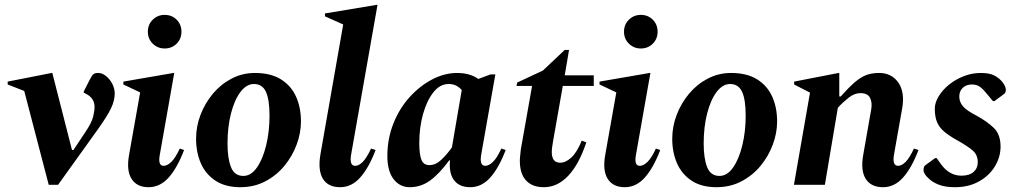

<svg xmlns="http://www.w3.org/2000/svg" viewBox="-20 -770 4237 800"><path d="M183 0 81 -391 12 -418V-430L195 -466H198L280 -145H286L336 -220Q362 -259 368 -283.5Q374 -308 374 -324Q374 -358 344 -376L329 -384V-389L354 -438Q363 -456 369.5 -461Q376 -466 389 -466Q406 -466 422 -453Q438 -440 448 -420.5Q458 -401 458 -380Q458 -351 442.5 -318.5Q427 -286 387 -230L222 0Z M666 -568Q637 -568 616.5 -588Q596 -608 596 -638Q596 -668 616.5 -688Q637 -708 666 -708Q696 -708 716 -688Q736 -668 736 -638Q736 -608 716 -588Q696 -568 666 -568ZM599 10Q550 10 528 -25Q506 -60 518 -126L564 -385L494 -418V-430L703 -466H706L646 -126Q637 -79 662 -79Q677 -79 694 -95.5Q711 -112 729 -151L747 -145Q719 -71 683 -30.5Q647 10 599 10Z M981 10Q919 10 878 -17Q837 -44 817 -89.5Q797 -135 797 -192Q797 -243 815.5 -291.5Q834 -340 867 -379.5Q900 -419 945 -442.5Q990 -466 1042 -466Q1108 -466 1150.5 -439.5Q1193 -413 1213.5 -367.5Q1234 -322 1234 -264Q1234 -216 1216 -167.5Q1198 -119 1165 -79Q1132 -39 1085.5 -14.5Q1039 10 981 10ZM994 -37Q1026 -37 1050.5 -72Q1075 -107 1089 -164.5Q1103 -222 1103 -288Q1103 -355 1088 -387.5Q1073 -420 1038 -420Q1007 -420 982 -387Q957 -354 942.5 -297.5Q928 -241 928 -172Q928 -110 942.5 -73.5Q957 -37 994 -37Z M1397 10Q1347 10 1325.5 -25Q1304 -60 1315 -126L1410 -668L1334 -702V-714L1550 -750H1553L1443 -126Q1435 -79 1460 -79Q1475 -79 1491.5 -95.5Q1508 -112 1526 -151L1545 -145Q1517 -71 1481 -30.5Q1445 10 1397 10Z M1687 10Q1646 10 1620 -23.5Q1594 -57 1594 -120Q1594 -192 1619 -255Q1644 -318 1686.5 -365Q1729 -412 1780.5 -439Q1832 -466 1885 -466Q1938 -466 1973 -441L2024 -460H2044L1985 -126Q1977 -79 2002 -79Q2017 -79 2034 -95.5Q2051 -112 2069 -151L2087 -145Q2059 -71 2023 -30.5Q1987 10 1939 10Q1894 10 1872 -19Q1850 -48 1855 -102H1852Q1809 -44 1771 -17Q1733 10 1687 10ZM1727 -174Q1727 -126 1736 -104Q1745 -82 1769 -82Q1795 -82 1818.5 -104Q1842 -126 1863 -156L1904 -395Q1893 -407 1880 -413.5Q1867 -420 1849 -420Q1813 -420 1785.5 -385Q1758 -350 1742.5 -294Q1727 -238 1727 -174Z M2246 10Q2198 10 2172 -18Q2146 -46 2146 -100Q2146 -110 2147.5 -122Q2149 -134 2150 -147L2197 -412H2132L2135 -426L2242 -476L2333 -562H2351L2333 -456H2454V-412H2325L2284 -179Q2281 -162 2280 -153Q2279 -144 2279 -137Q2279 -92 2314 -92Q2337 -92 2360.5 -113.5Q2384 -135 2404 -184L2423 -177Q2393 -86 2348 -38Q2303 10 2246 10Z M2650 -568Q2621 -568 2600.5 -588Q2580 -608 2580 -638Q2580 -668 2600.5 -688Q2621 -708 2650 -708Q2680 -708 2700 -688Q2720 -668 2720 -638Q2720 -608 2700 -588Q2680 -568 2650 -568ZM2583 10Q2534 10 2512 -25Q2490 -60 2502 -126L2548 -385L2478 -418V-430L2687 -466H2690L2630 -126Q2621 -79 2646 -79Q2661 -79 2678 -95.5Q2695 -112 2713 -151L2731 -145Q2703 -71 2667 -30.5Q2631 10 2583 10Z M2965 10Q2903 10 2862 -17Q2821 -44 2801 -89.5Q2781 -135 2781 -192Q2781 -243 2799.5 -291.5Q2818 -340 2851 -379.5Q2884 -419 2929 -442.5Q2974 -466 3026 -466Q3092 -466 3134.5 -439.5Q3177 -413 3197.5 -367.5Q3218 -322 3218 -264Q3218 -216 3200 -167.5Q3182 -119 3149 -79Q3116 -39 3069.5 -14.5Q3023 10 2965 10ZM2978 -37Q3010 -37 3034.5 -72Q3059 -107 3073 -164.5Q3087 -222 3087 -288Q3087 -355 3072 -387.5Q3057 -420 3022 -420Q2991 -420 2966 -387Q2941 -354 2926.5 -297.5Q2912 -241 2912 -172Q2912 -110 2926.5 -73.5Q2941 -37 2978 -37Z M3288 0 3355 -384 3289 -418V-430L3474 -466H3477V-368H3483Q3515 -404 3539.5 -425.5Q3564 -447 3587.5 -456.5Q3611 -466 3643 -466Q3695 -466 3723 -426Q3751 -386 3739 -318L3705 -126Q3697 -79 3722 -79Q3737 -79 3753.5 -95.5Q3770 -112 3788 -151L3807 -145Q3779 -71 3743 -30.5Q3707 10 3659 10Q3609 10 3587 -25Q3565 -60 3577 -126L3610 -314Q3615 -341 3605.5 -361.5Q3596 -382 3565 -382Q3540 -382 3515.5 -362.5Q3491 -343 3471 -321L3417 0Z M3959 10Q3918 10 3891.5 -0.5Q3865 -11 3850 -26Q3828 -45 3828 -62Q3828 -68 3830 -74Q3832 -80 3839 -84L3876 -111H3883L3900 -87Q3935 -38 3986 -38Q4019 -38 4036.5 -53.5Q4054 -69 4054 -94Q4054 -124 4034 -142Q4014 -160 3964 -188Q3932 -206 3912.5 -223Q3893 -240 3884 -262Q3875 -284 3875 -317Q3875 -342 3891 -368.5Q3907 -395 3934 -417Q3961 -439 3995.5 -452.5Q4030 -466 4066 -466Q4104 -466 4124 -455Q4144 -444 4156 -429Q4171 -410 4171 -396Q4171 -383 4163 -378L4124 -349H4117L4092 -379Q4077 -398 4063.5 -408Q4050 -418 4029 -418Q4006 -418 3991.5 -404Q3977 -390 3977 -368Q3977 -345 3992.5 -327Q4008 -309 4049 -288Q4093 -264 4121 -237Q4149 -210 4149 -159Q4149 -116 4125.5 -77Q4102 -38 4059 -14Q4016 10 3959 10Z"/></svg>

Font: Spectral
Style: Bold Italic
Weight: 700
Italic angle: -10°
Designer: Jean-Baptiste Levee
Foundry: Production Type
Version: Version 2.001